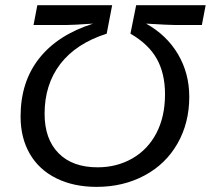

<svg xmlns="http://www.w3.org/2000/svg" viewBox="-20 -708 811 738"><path d="M351.6 10.3Q263.2 10.3 196.8 -22.5Q130.4 -55.2 94.7 -116.5Q59.1 -177.7 59.1 -260.3Q59.1 -393.1 130.6 -483.6Q202.1 -574.2 337.9 -617.2Q257.3 -611.8 232.9 -611.8H108.9L123.5 -688H411.1L390.1 -578.6Q272.5 -541 211.9 -462.2Q151.4 -383.3 151.4 -270.5Q151.4 -173.8 204.8 -119.4Q258.3 -64.9 355 -64.9Q429.2 -64.9 488.8 -99.1Q548.3 -133.3 581.3 -196.5Q614.3 -259.8 614.3 -345.7Q614.3 -425.3 582.8 -481.7Q551.3 -538.1 481.4 -578.6L503.4 -688H770.5L755.9 -611.8H656.7Q630.9 -611.8 541.5 -617.2Q620.6 -573.2 664.1 -499.8Q707.5 -426.3 707.5 -335.9Q707.5 -235.4 662.1 -156Q616.7 -76.7 534.9 -33.2Q453.1 10.3 351.6 10.3Z"/></svg>

Font: Liberation Sans
Style: Italic
Weight: 400
Italic angle: -12°
Designer: Steve Matteson
Foundry: Ascender Corporation
Version: Version 2.1.5